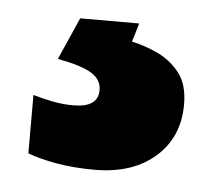

<svg xmlns="http://www.w3.org/2000/svg" viewBox="-32 -34 351 308"><g transform="rotate(5 144.0 120.0)"><path d="M264 123Q264 176 227.5 208Q191 240 130 240Q96 240 68 235Q40 230 22 223V129Q39 134 55 137Q71 140 87 140Q127 140 127 112Q127 95 110.5 85Q94 75 56 68L86 0H181L172 30Q192 34 213.5 44Q235 54 249.5 72.5Q264 91 264 123Z"/></g></svg>

Font: Noto Sans Lao Black
Style: Regular
Weight: 900
Designer: Monotype Design Team
Foundry: Monotype Imaging Inc.
Version: Version 2.003; ttfautohint (v1.8.4.7-5d5b)